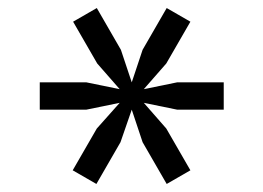

<svg xmlns="http://www.w3.org/2000/svg" viewBox="-20 -581 656 478"><path d="M161 -157 221 -261 278 -325 195 -308H79V-376H195L278 -359L222 -423L162 -527L221 -561L281 -457L308 -376L335 -457L395 -561L454 -527L394 -423L338 -359L421 -376H537V-308H421L338 -325L394 -261L454 -157L395 -123L335 -227L308 -308L280 -227L220 -123Z"/></svg>

Font: Overpass Mono Light
Style: Regular
Weight: 300
Monospace: yes
Designer: Delve Withrington, Dave Bailey
Foundry: Delve Fonts
Version: Version 1.000;DELV;Overpass